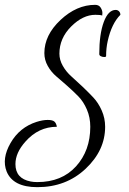

<svg xmlns="http://www.w3.org/2000/svg" viewBox="-24 -639 527 786"><path d="M39.2 32.8Q39.2 92 101.6 104Q113.6 106.4 128.8 106.4Q228.8 106.4 287.2 42Q345.6 -22.4 345.6 -120Q345.6 -158.4 331.6 -190.8Q317.6 -223.2 296.8 -244.4Q276 -265.6 251.6 -287.2Q227.2 -308.8 206.4 -326.4Q185.6 -344 171.6 -368.8Q157.6 -393.6 157.6 -421.6Q157.6 -495.2 223.6 -557.2Q289.6 -619.2 365.6 -619.2Q380.8 -619.2 388 -608Q395.2 -596.8 395.2 -585.6L394.4 -575.2Q388.8 -578.4 366.4 -578.4Q315.2 -578.4 267.2 -530.4Q219.2 -482.4 219.2 -419.2Q219.2 -393.6 233.2 -369.2Q247.2 -344.8 268 -326.4Q288.8 -308 312.8 -285.2Q336.8 -262.4 357.6 -240.4Q378.4 -218.4 392.4 -186.8Q406.4 -155.2 406.4 -120Q406.4 -23.2 326.4 52Q246.4 127.2 128.8 127.2Q29.6 127.2 3.2 63.2Q-17.6 10.4 19.2 -53.6Q56 -117.6 125.6 -140Q151.2 -148 171.2 -148Q191.2 -148 198.8 -141.2Q206.4 -134.4 208.8 -120Q133.6 -120 80 -59.2Q39.2 -13.6 39.2 32.8ZM410.4 -409.6Q410.4 -405.6 402.8 -405.6Q395.2 -405.6 388.8 -408.8Q382.4 -412 382.4 -417.6Q382.4 -499.2 400.8 -548.8Q419.2 -598.4 449.6 -598.4Q457.6 -598.4 463.2 -592.8Q468.8 -587.2 468.8 -578.4Q432.8 -542.4 416.8 -470.4Q410.4 -441.6 410.4 -409.6Z"/></svg>

Font: Euphoria Script
Style: Regular
Weight: 400
Designer: Sabrina Mariela Lopez
Foundry: Sabrina Mariela Lopez
Version: Version 1.002